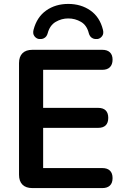

<svg xmlns="http://www.w3.org/2000/svg" viewBox="-20 -959 637 979"><path d="M145 0Q112 0 94.5 -17.5Q77 -35 77 -68V-637Q77 -670 94.5 -687.5Q112 -705 145 -705H502Q527 -705 540.5 -692Q554 -679 554 -655Q554 -630 540.5 -616.5Q527 -603 502 -603H200V-409H480Q506 -409 519 -396Q532 -383 532 -358Q532 -333 519 -320Q506 -307 480 -307H200V-102H502Q527 -102 540.5 -89Q554 -76 554 -51Q554 -26 540.5 -13Q527 0 502 0ZM179 -760Q165 -762 155.5 -774.5Q146 -787 151 -807Q168 -872 215.5 -905.5Q263 -939 328 -939Q393 -939 441 -905.5Q489 -872 505 -807Q510 -787 500.5 -774.5Q491 -762 477 -760Q463 -759 454 -763Q445 -767 440 -774Q435 -781 433 -789Q423 -830 393 -847.5Q363 -865 328 -865Q294 -865 264 -847.5Q234 -830 223 -789Q221 -781 216 -774Q211 -767 202 -763Q193 -759 179 -760Z"/></svg>

Font: Nunito
Style: Bold
Weight: 700
Designer: Vernon Adams
Foundry: Vernon Adams
Version: Version 3.602